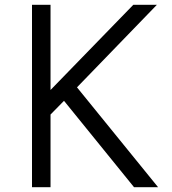

<svg xmlns="http://www.w3.org/2000/svg" viewBox="-20 -778 714 798"><path d="M246 -359 190 -302V0H113V-758H190V-404L534 -758H632L300 -415L637 0H537Z"/></svg>

Font: Biryani Light
Style: Regular
Weight: 300
Designer: Dan Reynolds and Mathieu Réguer
Foundry: Dan Reynolds and Mathieu Réguer
Version: Version 1.004; ttfautohint (v1.1) -l 5 -r 5 -G 72 -x 0 -D la